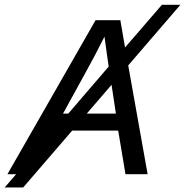

<svg xmlns="http://www.w3.org/2000/svg" viewBox="-83 -745 791 821"><path d="M453.6 0 422.4 -186.5H225.6L16.1 56.6H-63L-14.2 0H-51.3L325.7 -658.7H431.6L451.7 -542L609.4 -724.6H688.5L465.3 -465.3L548.3 0ZM186.5 -259.3H209L381.8 -460.4L375.5 -503.4L363.8 -588.4Q341.3 -543.9 323.5 -509.8Q305.7 -475.6 186.5 -259.3ZM394 -382.3 288.1 -259.3H412.6Z"/></svg>

Font: Liberation Mono
Style: Italic
Weight: 400
Italic angle: -12°
Monospace: yes
Designer: Steve Matteson
Foundry: Ascender Corporation
Version: Version 2.1.5